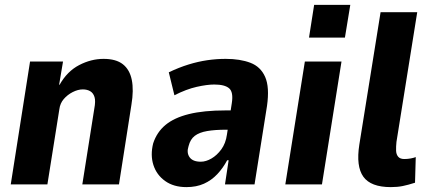

<svg xmlns="http://www.w3.org/2000/svg" viewBox="-20 -755 1766 786"><path d="M24 0 103 -503H238L222 -408H224Q255 -463 304 -488.5Q353 -514 404 -514Q455 -514 483 -492Q511 -470 519.5 -428Q528 -386 518 -326L467 0H317L366 -310Q372 -341 367 -357.5Q362 -374 349.5 -381.5Q337 -389 319 -389Q299 -389 277.5 -378Q256 -367 241 -349.5Q226 -332 223 -308L174 0Z M743 11Q691 11 656 -14Q621 -39 608 -79.5Q595 -120 607 -168Q622 -214 657.5 -243.5Q693 -273 753.5 -288Q814 -303 903 -303H946L935 -224H905Q860 -224 828 -218.5Q796 -213 777.5 -199Q759 -185 752 -157Q743 -130 756 -111.5Q769 -93 802 -93Q823 -93 845.5 -106Q868 -119 886 -143.5Q904 -168 909 -204L929 -333Q936 -378 918 -393.5Q900 -409 857 -409Q828 -409 785.5 -399.5Q743 -390 694 -365L671 -459Q713 -479 752 -491Q791 -503 828.5 -508.5Q866 -514 904 -514Q963 -514 1005 -498Q1047 -482 1065.5 -440Q1084 -398 1073 -321L1022 0H901L916 -99H910Q893 -67 869.5 -42Q846 -17 815 -3Q784 11 743 11Z M1245 -601 1266 -735H1414L1392 -601ZM1148 0 1228 -503H1378L1298 0Z M1580 11Q1498 11 1467.5 -31.5Q1437 -74 1451 -163L1538 -705H1688L1603 -174Q1601 -154 1601.5 -138.5Q1602 -123 1610 -113.5Q1618 -104 1635 -104Q1649 -104 1662 -106.5Q1675 -109 1682 -112L1679 -7Q1651 2 1629 6.5Q1607 11 1580 11Z"/></svg>

Font: Nunito Sans 7pt Condensed ExtraBold
Style: Italic
Weight: 800
Width: 3
Italic angle: -9°
Designer: Vernon Adams
Foundry: Vernon Adams
Version: Version 3.101;gftools[0.9.27]